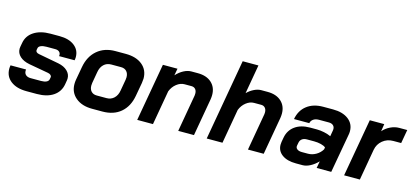

<svg xmlns="http://www.w3.org/2000/svg" viewBox="-59 -1146 3472 1601"><g transform="rotate(15 1677.0 -346.0)"><path d="M16 -136Q16 -151 19 -166H153Q152 -162 152 -155Q152 -132 167 -119Q182 -106 209 -106H299Q328 -106 345 -114.5Q362 -123 365 -139L368 -156Q370 -166 361.5 -174.5Q353 -183 337 -186L169 -216Q116 -226 86 -253.5Q56 -281 56 -320Q56 -326 58 -338L64 -371Q75 -435 130.5 -471Q186 -507 273 -507H351Q432 -507 479.5 -470.5Q527 -434 527 -373Q527 -360 524 -345H390Q391 -348 391 -354Q391 -372 378.5 -382.5Q366 -393 345 -393H269Q239 -393 220.5 -385Q202 -377 199 -363L196 -347Q194 -337 201 -329Q208 -321 224 -318L400 -285Q450 -275 478.5 -247.5Q507 -220 507 -184Q507 -174 506 -169L500 -133Q489 -66 434.5 -29Q380 8 293 8H203Q117 8 66.5 -31Q16 -70 16 -136Z M574 -154Q574 -172 577 -190L598 -307Q615 -401 677 -454Q739 -507 833 -507H922Q1013 -507 1066 -463.5Q1119 -420 1119 -346Q1119 -335 1115 -307L1094 -190Q1077 -96 1016 -44Q955 8 858 8H769Q681 8 627.5 -36.5Q574 -81 574 -154ZM863 -109Q901 -109 927 -133.5Q953 -158 960 -201L977 -298Q979 -314 979 -320Q979 -352 961.5 -371Q944 -390 913 -390H828Q790 -390 764.5 -365.5Q739 -341 732 -298L715 -201Q713 -185 713 -178Q713 -146 730.5 -127.5Q748 -109 778 -109Z M1245 -499H1371L1360 -439Q1389 -471 1423 -489Q1457 -507 1489 -507H1545Q1620 -507 1663.5 -467.5Q1707 -428 1707 -362Q1707 -345 1704 -325L1647 0H1511L1567 -320Q1568 -326 1568 -337Q1568 -361 1555.5 -375Q1543 -389 1521 -389H1461Q1426 -389 1393.5 -363.5Q1361 -338 1345 -297L1293 0H1157Z M1880 -700H2016L1972 -449Q1999 -476 2031 -491.5Q2063 -507 2091 -507H2147Q2222 -507 2265.5 -467.5Q2309 -428 2309 -362Q2309 -345 2306 -325L2249 0H2113L2169 -320Q2170 -326 2170 -336Q2170 -360 2157.5 -374.5Q2145 -389 2123 -389H2061Q2026 -389 1993.5 -363.5Q1961 -338 1945 -297L1893 0H1757Z M2365 -110Q2365 -118 2367 -134L2374 -173Q2386 -238 2436.5 -274.5Q2487 -311 2566 -311H2626Q2655 -311 2688.5 -304Q2722 -297 2747 -285L2756 -337Q2757 -341 2757 -349Q2757 -369 2743.5 -381Q2730 -393 2706 -393H2621Q2592 -393 2573 -380Q2554 -367 2550 -345H2418Q2432 -422 2487 -464.5Q2542 -507 2627 -507H2712Q2796 -507 2845.5 -469Q2895 -431 2895 -367Q2895 -352 2892 -337L2832 0H2706L2717 -60Q2686 -28 2651.5 -10Q2617 8 2587 8H2529Q2453 8 2409 -24Q2365 -56 2365 -110ZM2605 -96Q2641 -96 2674 -115Q2707 -134 2726 -166L2729 -183Q2716 -195 2688 -202Q2660 -209 2628 -209H2566Q2541 -209 2525 -197.5Q2509 -186 2505 -165L2500 -139Q2496 -120 2510.5 -108Q2525 -96 2552 -96Z M3031 -499H3156L3146 -435Q3172 -465 3209.5 -483Q3247 -501 3285 -501H3354L3333 -383H3265Q3212 -383 3173.5 -351Q3135 -319 3126 -269L3079 0H2943Z"/></g></svg>

Font: Bai Jamjuree
Style: Bold Italic
Weight: 700
Italic angle: -10°
Designer: Katatrad Aksorn Co.,Ltd.
Foundry: Cadson Demak Co.,Ltd.
Version: Version 1.000; ttfautohint (v1.6)